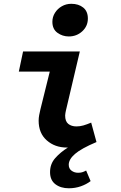

<svg xmlns="http://www.w3.org/2000/svg" viewBox="-20 -768 640 1015"><path d="M343.8 227.3Q301 227.3 272.8 205.9Q244.6 184.4 244.6 142.1Q244.6 98.6 272 67.7Q299.4 36.7 338.9 12Q337.6 12 336.8 12Q336 12 333.7 12Q270.2 12 227.3 -25.9Q184.3 -63.7 184.3 -130.3Q184.3 -144.6 187.1 -159.4Q189.8 -174.3 193.6 -189.8L243.1 -389.4H79.5L102 -496.1H402L328.4 -183.4Q327.2 -176.7 325.8 -170.2Q324.4 -163.7 324.4 -157.3Q324.4 -126.3 341.1 -113Q357.7 -99.7 384 -99.7Q402.8 -99.7 420.9 -104.9Q438.9 -110.1 462 -119.8L490.1 -17.1Q409.6 16.9 376.5 45.7Q343.4 74.4 343.4 102.8Q343.4 123.4 358.2 134.3Q373 145.3 392.6 145.3Q404.7 145.3 414 142.7Q423.4 140 435.4 133.5L459 189.4Q436.9 206.4 407.3 216.8Q377.6 227.3 343.8 227.3ZM343.6 -575.3Q310.3 -575.3 283.6 -594.7Q256.9 -614.1 256.9 -653Q256.9 -678.3 270.4 -700Q283.9 -721.7 306.7 -734.8Q329.5 -747.9 356.9 -747.9Q395.4 -747.9 419.9 -728.1Q444.5 -708.3 444.5 -670.2Q444.5 -629.8 414.9 -602.6Q385.4 -575.3 343.6 -575.3Z"/></svg>

Font: SourceCodeVF
Style: Italic
Weight: 200
Italic angle: -11°
Monospace: yes
Designer: Paul D. Hunt, Teo Tuominen
Foundry: Adobe
Version: Version 1.026;hotconv 1.1.0;makeotfexe 2.6.0